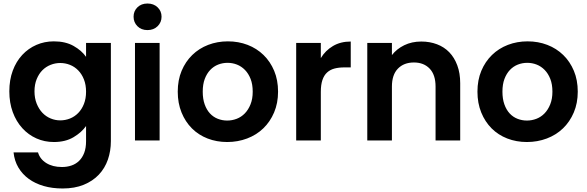

<svg xmlns="http://www.w3.org/2000/svg" viewBox="-20 -798 3337 1091"><path d="M33 -279Q33 -344 52.5 -396.5Q72 -449 106.5 -486Q141 -523 187 -543Q233 -563 286 -563Q352 -563 398 -537Q444 -511 469 -475V-554H610V4Q610 60 593 109Q576 158 541.5 194.5Q507 231 455.5 252Q404 273 336 273Q277 273 228.5 259Q180 245 143.5 218.5Q107 192 84.5 154Q62 116 57 68H196Q207 106 243 128.5Q279 151 332 151Q361 151 386 142.5Q411 134 429.5 116Q448 98 458.5 70.5Q469 43 469 4V-82Q444 -46 398 -18.5Q352 9 286 9Q233 9 187 -11.5Q141 -32 106.5 -70Q72 -108 52.5 -161Q33 -214 33 -279ZM469 -277Q469 -316 457 -346.5Q445 -377 424.5 -398Q404 -419 377.5 -429.5Q351 -440 322 -440Q294 -440 267.5 -429.5Q241 -419 221 -399Q201 -379 188.5 -348.5Q176 -318 176 -279Q176 -240 188.5 -209Q201 -178 221 -157Q241 -136 267.5 -125Q294 -114 322 -114Q351 -114 377.5 -124.5Q404 -135 424.5 -156Q445 -177 457 -207.5Q469 -238 469 -277Z M747 -554H887V0H747ZM818 -627Q783 -627 761 -649Q739 -671 739 -703Q739 -735 761 -756.5Q783 -778 818 -778Q853 -778 875.5 -756.5Q898 -735 898 -703Q898 -671 875.5 -649Q853 -627 818 -627Z M1560 -277Q1560 -212 1537.5 -159Q1515 -106 1476 -68.5Q1437 -31 1384 -11Q1331 9 1271 9Q1211 9 1159.5 -11Q1108 -31 1070.5 -68.5Q1033 -106 1011.5 -159Q990 -212 990 -277Q990 -343 1012 -395.5Q1034 -448 1072.5 -485.5Q1111 -523 1163 -543Q1215 -563 1275 -563Q1335 -563 1387 -543Q1439 -523 1477.5 -485.5Q1516 -448 1538 -395.5Q1560 -343 1560 -277ZM1132 -277Q1132 -236 1143 -205Q1154 -174 1173 -153.5Q1192 -133 1217.5 -123Q1243 -113 1271 -113Q1299 -113 1325 -123Q1351 -133 1371 -153.5Q1391 -174 1403.5 -205Q1416 -236 1416 -277Q1416 -319 1404 -349.5Q1392 -380 1372 -400.5Q1352 -421 1326.5 -431Q1301 -441 1273 -441Q1245 -441 1219.5 -431Q1194 -421 1174.5 -400.5Q1155 -380 1143.5 -349.5Q1132 -319 1132 -277Z M1803 0H1663V-554H1803V-468Q1829 -511 1872 -536.5Q1915 -562 1973 -562V-415H1936Q1905 -415 1880.5 -408.5Q1856 -402 1838.5 -386Q1821 -370 1812 -343Q1803 -316 1803 -276Z M2455 -306Q2455 -373 2421.5 -408Q2388 -443 2332 -443Q2275 -443 2241 -408Q2207 -373 2207 -306V0H2067V-554H2207V-485Q2234 -520 2277 -541Q2320 -562 2374 -562Q2422 -562 2463 -546.5Q2504 -531 2533 -501Q2562 -471 2578.5 -426.5Q2595 -382 2595 -325V0H2455Z M3263 -277Q3263 -212 3240.5 -159Q3218 -106 3179 -68.5Q3140 -31 3087 -11Q3034 9 2974 9Q2914 9 2862.5 -11Q2811 -31 2773.5 -68.5Q2736 -106 2714.5 -159Q2693 -212 2693 -277Q2693 -343 2715 -395.5Q2737 -448 2775.5 -485.5Q2814 -523 2866 -543Q2918 -563 2978 -563Q3038 -563 3090 -543Q3142 -523 3180.5 -485.5Q3219 -448 3241 -395.5Q3263 -343 3263 -277ZM2835 -277Q2835 -236 2846 -205Q2857 -174 2876 -153.5Q2895 -133 2920.5 -123Q2946 -113 2974 -113Q3002 -113 3028 -123Q3054 -133 3074 -153.5Q3094 -174 3106.5 -205Q3119 -236 3119 -277Q3119 -319 3107 -349.5Q3095 -380 3075 -400.5Q3055 -421 3029.5 -431Q3004 -441 2976 -441Q2948 -441 2922.5 -431Q2897 -421 2877.5 -400.5Q2858 -380 2846.5 -349.5Q2835 -319 2835 -277Z"/></svg>

Font: Poppins SemiBold
Style: Regular
Weight: 600
Designer: Ninad Kale (Devanagari), Jonny Pinhorn (Latin)
Foundry: Indian Type Foundry
Version: Version 3.002 2017